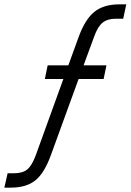

<svg xmlns="http://www.w3.org/2000/svg" viewBox="-93 -710 600 882"><path d="M-58 86H-30Q10 86 31.5 69Q53 52 71 4L198 -347H113L126 -410H221L269 -542Q298 -621 340.5 -655.5Q383 -690 455 -690H487L473 -624H439Q401 -624 378.5 -606Q356 -588 340 -543L291 -410H396L383 -347H268L141 2Q111 85 69.5 118.5Q28 152 -44 152H-73Z"/></svg>

Font: D-DIN
Style: DIN-Italic
Weight: 400
Italic angle: -12°
Designer: Charles Nix
Foundry: Datto Inc.
Version: Version 1.00